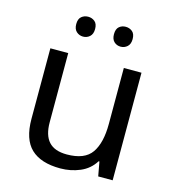

<svg xmlns="http://www.w3.org/2000/svg" viewBox="-110 -822 837 924"><g transform="rotate(15 309.0 -360.0)"><path d="M533 -536V0H461L448 -71H444Q418 -29 372 -9.5Q326 10 274 10Q177 10 128 -36.5Q79 -83 79 -185V-536H168V-191Q168 -127 197 -95Q226 -63 287 -63Q376 -63 410.5 -113Q445 -163 445 -257V-536ZM169 -681Q169 -707 183 -718.5Q197 -730 216 -730Q235 -730 249 -718.5Q263 -707 263 -681Q263 -656 249 -643.5Q235 -631 216 -631Q197 -631 183 -643.5Q169 -656 169 -681ZM357 -681Q357 -707 370.5 -718.5Q384 -730 403 -730Q422 -730 436 -718.5Q450 -707 450 -681Q450 -656 436 -643.5Q422 -631 403 -631Q384 -631 370.5 -643.5Q357 -656 357 -681Z"/></g></svg>

Font: Noto Sans Tai Tham
Style: Regular
Weight: 400
Designer: Monotype Design Team 2013. Revised by David WIlliams 2020
Foundry: Monotype Imaging Inc.
Version: Version 2.002